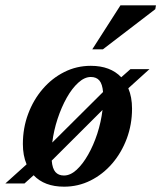

<svg xmlns="http://www.w3.org/2000/svg" viewBox="-52 -690 606 722"><path d="M289.5 -442.5Q363 -442.5 404 -399.5L438.5 -430H510L430.5 -358Q444.5 -325 444.5 -281.5Q444.5 -222 424.8 -169Q405 -116 370 -75.2Q335 -34.5 288.5 -11.2Q242 12 189 12Q115 12 74.5 -31L40 0H-32L48 -72Q34 -105.5 34 -148.5Q34 -208.5 53.8 -261.5Q73.5 -314.5 108.5 -355.2Q143.5 -396 189.8 -419.2Q236 -442.5 289.5 -442.5ZM289.5 -400.5Q266 -400.5 242.5 -379.2Q219 -358 199 -322.5Q179 -287 164.5 -243Q150 -199 144.5 -154L335.5 -344Q333 -374 321.8 -387.2Q310.5 -400.5 289.5 -400.5ZM188.5 -30Q212.5 -30 235.8 -51.2Q259 -72.5 279.2 -108Q299.5 -143.5 313.8 -187.2Q328 -231 333.5 -276.5L142.5 -86Q145 -56 156.5 -43Q168 -30 188.5 -30ZM295 -504.5 401 -670H534.5L532 -655.5L335 -504.5Z"/></svg>

Font: Newsreader 16pt SemiBold
Style: Italic
Weight: 600
Italic angle: -17°
Designer: Hugues Gentile
Foundry: Production Type
Version: Version 1.003; ttfautohint (v1.8.3)